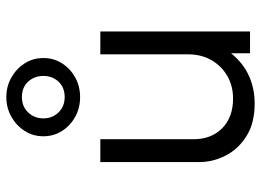

<svg xmlns="http://www.w3.org/2000/svg" viewBox="-131 -699 844 622"><g transform="rotate(-90 291.0 -388.0)"><path d="M267 15Q203 15 161 -11.5Q119 -38 98 -79Q77 -120 77 -164V-485H151V-182.5Q151 -125.5 186.5 -90.2Q222 -55 283 -55Q323 -55 355.2 -73.2Q387.5 -91.5 406.8 -124.5Q426 -157.5 426 -201V-485H500V0H429.5V-61.5Q397.5 -22 356.2 -3.5Q315 15 267 15ZM287.5 -550.5Q252.5 -550.5 223.8 -566.2Q195 -582 177.8 -609Q160.5 -636 160.5 -669.5Q160.5 -703 177.8 -730Q195 -757 223.8 -773.2Q252.5 -789.5 287.5 -789.5Q322 -789.5 350.8 -773.2Q379.5 -757 396.8 -730Q414 -703 414 -669.5Q414 -636 396.8 -609Q379.5 -582 350.8 -566.2Q322 -550.5 287.5 -550.5ZM287.5 -600.5Q319 -600.5 337.5 -620.5Q356 -640.5 356 -669.5Q356 -698.5 337.5 -718.8Q319 -739 287.5 -739Q257 -739 237.8 -718.8Q218.5 -698.5 218.5 -669.5Q218.5 -640.5 237.8 -620.5Q257 -600.5 287.5 -600.5Z"/></g></svg>

Font: Geologica Roman ExtraLight
Style: Regular
Weight: 250
Designer: Sindre Bremnes, Frode Helland
Foundry: Monokrom Skriftforlag AS
Version: Version 1.010;gftools[0.9.28]